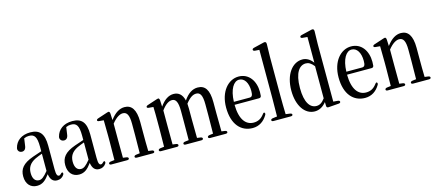

<svg xmlns="http://www.w3.org/2000/svg" viewBox="-55 -1327 4256 1875"><g transform="rotate(-15 2073.0 -389.0)"><path d="M142 1C197 1 230 -28 270 -82C278 -30 301 0 345 0C375 0 398 -12 414 -36C420 -46 420 -54 415 -60C411 -65 403 -61 393 -50C386 -42 380 -40 374 -40C357 -40 347 -55 347 -113V-350C347 -470 305 -521 210 -521C121 -521 63 -476 46 -406C44 -397 44 -391 48 -382C54 -368 68 -359 85 -359C108 -359 125 -373 129 -410L139 -480C157 -488 172 -491 188 -491C243 -491 267 -464 267 -358V-315C235 -305 203 -294 176 -284C69 -246 33 -197 33 -123C33 -44 78 1 142 1ZM112 -136C112 -192 137 -232 195 -261C216 -271 242 -281 267 -290V-116C223 -62 200 -47 175 -47C137 -47 112 -76 112 -136Z M567 1C622 1 655 -28 695 -82C703 -30 726 0 770 0C800 0 823 -12 839 -36C845 -46 845 -54 840 -60C836 -65 828 -61 818 -50C811 -42 805 -40 799 -40C782 -40 772 -55 772 -113V-350C772 -470 730 -521 635 -521C546 -521 488 -476 471 -406C469 -397 469 -391 473 -382C479 -368 493 -359 510 -359C533 -359 550 -373 554 -410L564 -480C582 -488 597 -491 613 -491C668 -491 692 -464 692 -358V-315C660 -305 628 -294 601 -284C494 -246 458 -197 458 -123C458 -44 503 1 567 1ZM537 -136C537 -192 562 -232 620 -261C641 -271 667 -281 692 -290V-116C648 -62 625 -47 600 -47C562 -47 537 -76 537 -136Z M876 -26C876 -18 883 -13 896 -13H1055C1068 -13 1075 -18 1075 -26C1075 -34 1069 -40 1057 -42L1021 -47C1020 -100 1020 -179 1020 -231V-392C1065 -449 1104 -467 1131 -467C1171 -467 1193 -437 1193 -344V-231C1193 -177 1192 -100 1191 -47L1152 -42C1140 -40 1133 -34 1133 -26C1133 -18 1140 -13 1153 -13H1312C1325 -13 1332 -18 1332 -26C1332 -34 1326 -40 1314 -42L1277 -47C1275 -99 1275 -177 1275 -231V-342C1275 -468 1233 -521 1163 -521C1114 -521 1066 -494 1018 -429L1015 -494C1015 -504 1012 -510 1008 -514C1004 -518 998 -518 987 -514L887 -481C876 -477 871 -472 871 -465C871 -458 878 -454 890 -453L935 -449C936 -402 937 -356 937 -291V-231C937 -180 936 -100 935 -47L895 -42C883 -40 876 -34 876 -26Z M1378 -26C1378 -18 1385 -13 1398 -13H1557C1570 -13 1577 -18 1577 -26C1577 -34 1571 -40 1559 -42L1523 -47C1522 -100 1522 -179 1522 -231V-391C1563 -447 1598 -467 1629 -467C1666 -467 1687 -434 1687 -342V-231L1686 -47L1646 -42C1634 -40 1627 -34 1627 -26C1627 -18 1634 -13 1647 -13H1804C1817 -13 1824 -18 1824 -26C1824 -34 1818 -40 1806 -42L1770 -47C1769 -99 1768 -177 1768 -231V-342C1768 -361 1767 -378 1766 -394C1808 -448 1841 -467 1873 -467C1912 -467 1934 -438 1934 -342V-231C1934 -177 1933 -100 1932 -47L1894 -42C1882 -40 1875 -34 1875 -26C1875 -18 1882 -13 1895 -13H2051C2064 -13 2071 -18 2071 -26C2071 -34 2065 -40 2053 -42L2017 -47C2016 -99 2015 -177 2015 -231V-342C2015 -468 1977 -521 1902 -521C1850 -521 1803 -491 1760 -428C1745 -492 1709 -521 1658 -521C1607 -521 1561 -489 1520 -430L1517 -494C1516 -505 1514 -510 1510 -514C1506 -518 1500 -518 1489 -514L1389 -481C1378 -477 1373 -472 1373 -465C1373 -458 1380 -454 1392 -453L1437 -449C1439 -402 1439 -356 1439 -292V-231C1439 -180 1438 -100 1437 -47L1397 -42C1385 -40 1378 -34 1378 -26Z M2322 1C2388 1 2438 -34 2471 -90C2477 -100 2476 -108 2471 -114C2466 -120 2459 -115 2450 -103C2422 -66 2389 -48 2345 -48C2267 -48 2210 -112 2208 -264H2456C2468 -264 2476 -270 2478 -282C2479 -294 2480 -306 2480 -322C2480 -433 2420 -521 2316 -521C2211 -521 2121 -420 2121 -259C2121 -88 2205 1 2322 1ZM2209 -294C2213 -421 2259 -490 2313 -490C2367 -490 2401 -435 2401 -353C2401 -310 2393 -294 2368 -294Z M2515 -26C2515 -18 2522 -13 2535 -13H2709C2722 -13 2729 -18 2729 -26C2729 -34 2722 -39 2710 -41L2666 -47C2664 -104 2663 -175 2663 -231V-624L2666 -756C2666 -766 2664 -772 2660 -776C2656 -779 2649 -781 2638 -778L2535 -753C2524 -750 2518 -745 2518 -737C2518 -730 2525 -724 2537 -723L2581 -720V-231C2581 -175 2580 -104 2579 -47L2534 -41C2522 -39 2515 -34 2515 -26Z M2950 1C2995 1 3035 -21 3067 -62L3068 -23C3068 -9 3076 -3 3089 -4L3193 -12C3205 -13 3212 -18 3212 -26C3212 -34 3205 -40 3193 -41L3147 -45L3146 -627L3149 -756C3149 -766 3147 -772 3143 -776C3139 -779 3132 -781 3121 -778L3017 -753C3006 -750 3000 -745 3000 -737C3000 -730 3007 -725 3019 -724L3067 -720V-460C3036 -502 3000 -521 2961 -521C2859 -521 2779 -417 2779 -254C2779 -101 2850 1 2950 1ZM2867 -256C2867 -414 2920 -475 2984 -475C3012 -475 3036 -461 3065 -425V-100C3036 -61 3011 -46 2979 -46C2915 -46 2867 -109 2867 -256Z M3459 1C3525 1 3575 -34 3608 -90C3614 -100 3613 -108 3608 -114C3603 -120 3596 -115 3587 -103C3559 -66 3526 -48 3482 -48C3404 -48 3347 -112 3345 -264H3593C3605 -264 3613 -270 3615 -282C3616 -294 3617 -306 3617 -322C3617 -433 3557 -521 3453 -521C3348 -521 3258 -420 3258 -259C3258 -88 3342 1 3459 1ZM3346 -294C3350 -421 3396 -490 3450 -490C3504 -490 3538 -435 3538 -353C3538 -310 3530 -294 3505 -294Z M3670 -26C3670 -18 3677 -13 3690 -13H3849C3862 -13 3869 -18 3869 -26C3869 -34 3863 -40 3851 -42L3815 -47C3814 -100 3814 -179 3814 -231V-392C3859 -449 3898 -467 3925 -467C3965 -467 3987 -437 3987 -344V-231C3987 -177 3986 -100 3985 -47L3946 -42C3934 -40 3927 -34 3927 -26C3927 -18 3934 -13 3947 -13H4106C4119 -13 4126 -18 4126 -26C4126 -34 4120 -40 4108 -42L4071 -47C4069 -99 4069 -177 4069 -231V-342C4069 -468 4027 -521 3957 -521C3908 -521 3860 -494 3812 -429L3809 -494C3809 -504 3806 -510 3802 -514C3798 -518 3792 -518 3781 -514L3681 -481C3670 -477 3665 -472 3665 -465C3665 -458 3672 -454 3684 -453L3729 -449C3730 -402 3731 -356 3731 -291V-231C3731 -180 3730 -100 3729 -47L3689 -42C3677 -40 3670 -34 3670 -26Z"/></g></svg>

Font: 寒蝉锦书宋 CompactLight
Style: Bold
Weight: 400
Width: 4
Designer: 寒蝉锦书宋{Warren} 思源宋体{Ryoko NISHIZUKA 西塚涼子 (kana & ideographs); Frank Grießhammer (Latin, Greek & Cyrillic); Wenlong ZHANG 
Foundry: Adobe & ChillType
Version: Version 2.000;Glyphs 3.1.1 (3135)